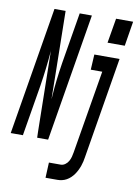

<svg xmlns="http://www.w3.org/2000/svg" viewBox="-147 -807 777 1087"><g transform="rotate(10 241.5 -263.0)"><path d="M406 -599 430 -741H528L505 -599ZM-45 0 77 -735H141L147 -370L149 -229L150 -239Q153 -289 159 -339.5Q165 -390 173 -441L222 -735H292L170 0H107L106 -34L98 -506V-496Q94 -446 88 -395.5Q82 -345 74 -294L25 0ZM193 215 197 127H265Q278 127 290 118.5Q302 110 309 97.5Q316 85 319.5 72Q323 59 325 46L405 -432H339L344 -520H489L393 60Q391 74 388 87Q385 100 380.5 113Q376 126 369.5 139Q363 152 355 163.5Q347 175 336.5 185Q326 195 313.5 202Q301 209 287.5 212Q274 215 261 215Z"/></g></svg>

Font: Iosevka SS04 Semibold Oblique
Style: Regular
Weight: 600
Italic angle: -9°
Monospace: yes
Designer: Belleve Invis
Foundry: Belleve Invis
Version: Version 19.0.0; ttfautohint (v1.8.4)